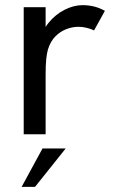

<svg xmlns="http://www.w3.org/2000/svg" viewBox="-20 -521 447 745"><path d="M72 0V-493H157V-361L135 -356Q142 -400 168.5 -432.5Q195 -465 230.5 -483Q266 -501 300 -501Q323 -501 344 -496Q365 -491 387 -479L345 -403Q333 -409 316.5 -413Q300 -417 285 -417Q261 -417 237.5 -408Q214 -399 195 -380Q176 -361 166 -329Q162 -315 159.5 -292.5Q157 -270 157 -231V0ZM64 204 145 55H235L116 204Z"/></svg>

Font: Hanken Grotesk
Style: Regular
Weight: 400
Designer: Alfredo Marco Pradil
Foundry: Hanken Design Co.
Version: Version 3.013